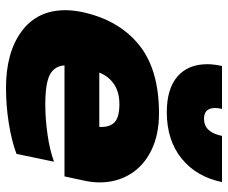

<svg xmlns="http://www.w3.org/2000/svg" viewBox="-80 -665 760 640"><g transform="rotate(90 300.0 -345.0)"><path d="M194 -656Q194 -678 200 -705H343Q340 -693 340 -682Q340 -645 376 -645Q421 -645 433 -705H587Q569 -619 508 -570Q447 -521 354 -521Q276 -521 235 -556.5Q194 -592 194 -656ZM14 -183Q14 -208 20 -238Q46 -360 128.5 -427.5Q211 -495 358 -495Q429 -495 481 -469.5Q533 -444 560.5 -399Q588 -354 588 -297Q588 -272 582 -245L568 -180H198Q200 -147 228.5 -131.5Q257 -116 329 -116Q377 -116 429 -123.5Q481 -131 519 -145L493 -20Q451 -4 392 5.5Q333 15 273 15Q155 15 84.5 -37Q14 -89 14 -183ZM403 -296Q405 -329 388.5 -346Q372 -363 327 -363Q287 -363 260.5 -345Q234 -327 222 -296Z"/></g></svg>

Font: Prompt ExtraBold
Style: Italic
Weight: 800
Italic angle: -12°
Designer: Katatrad Team
Foundry: CadsonDemak
Version: Version 1.001